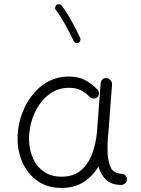

<svg xmlns="http://www.w3.org/2000/svg" viewBox="-20 -884 679 923"><path d="M275.9 -34.7Q333.5 -34.7 369.4 -65.4Q405.3 -96.2 423.8 -146.7Q442.4 -197.3 446.8 -257.3L463.9 -484.9Q464.8 -496.1 473.4 -502.9Q481.9 -509.8 492.7 -508.3Q503.9 -506.8 511.7 -497.8Q519.5 -488.8 518.6 -478L501.5 -250Q500.5 -235.4 498.5 -221.2Q497.1 -201.7 496.8 -181.4Q496.6 -161.1 497.6 -143.1Q500 -105 513.2 -77.4Q526.4 -49.8 569.3 -47.9Q577.1 -45.9 583.5 -40Q589.8 -34.2 590.3 -22Q590.3 -10.7 582.3 -2.9Q574.2 4.9 563 4.9Q515.1 4.9 489.5 -20.3Q463.9 -45.4 453.1 -83.5Q425.8 -37.1 381.8 -8.8Q337.9 19.5 275.9 19.5Q211.4 19.5 164.8 -11.2Q118.2 -42 92.5 -93.5Q66.9 -145 64.5 -206.5Q62.5 -261.2 78.6 -315.9Q94.7 -370.6 127 -416Q159.2 -461.4 206.1 -488.8Q252.9 -516.1 312.5 -516.1Q356.4 -516.1 390.1 -498.3Q423.8 -480.5 449.2 -452.6Q456.5 -443.8 455.3 -432.6Q454.1 -421.4 445.8 -415Q437 -408.7 425.5 -410.6Q414.1 -412.6 407.2 -421.9Q392.1 -438.5 368.2 -450.2Q344.2 -461.9 313 -461.9Q265.6 -461.9 229 -439.2Q192.4 -416.5 167.5 -378.9Q142.6 -341.3 130.4 -296.1Q118.2 -251 119.6 -206.1Q122.1 -158.2 140.4 -119.1Q158.7 -80.1 192.9 -57.4Q227.1 -34.7 275.9 -34.7ZM251.5 -860.4Q256.8 -864.7 264.2 -863.8Q271.5 -862.8 275.9 -857.4Q298.8 -828.1 323.5 -783.7Q348.1 -739.3 365.7 -701.2Q368.2 -694.8 365.7 -687.7Q363.3 -680.7 356.9 -678.2Q350.6 -675.3 343.8 -678Q336.9 -680.7 334 -687Q317.4 -723.6 293 -766.8Q268.6 -810.1 248.5 -835.9Q244.1 -841.3 245.4 -848.6Q246.6 -856 251.5 -860.4Z"/></svg>

Font: Mikhak-FD Light
Style: Regular
Weight: 300
Designer: Amin Abedi
Version: Version 3.2